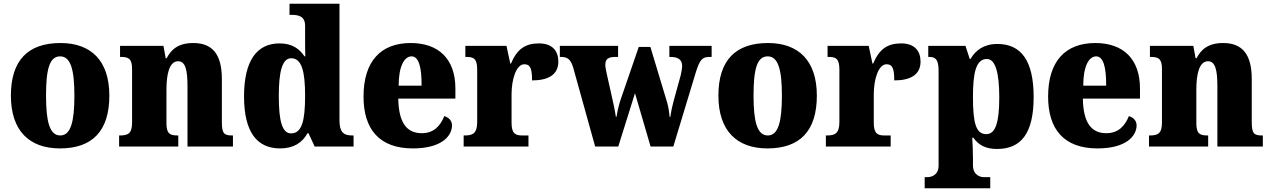

<svg xmlns="http://www.w3.org/2000/svg" viewBox="-20 -780 6765 1022"><path d="M299 10C472 10 562 -83 562 -271C562 -459 463 -551 302 -551C129 -551 38 -459 38 -271C38 -83 137 10 299 10ZM301 -59C244 -59 225 -133 225 -271C225 -410 243 -480 300 -480C356 -480 376 -410 376 -271C376 -133 357 -59 301 -59Z M614 0H929V-59H925C884 -59 866 -69 866 -124V-303C866 -382 880 -454 928 -454C968 -454 978 -405 978 -320V0H1220V-59H1216C1174 -59 1161 -68 1161 -129V-359C1161 -493 1109 -551 1009 -551C926 -551 890 -514 867 -470H862L850 -536H619V-477H623C664 -477 683 -468 683 -413V-127C683 -68 660 -59 618 -59H614Z M1471 10C1544 10 1589 -21 1617 -71H1622L1655 0H1862V-59H1854C1808 -59 1787 -77 1787 -140V-760H1521V-701H1529C1570 -701 1604 -694 1604 -642V-593C1604 -554 1604 -510 1605 -480H1601C1574 -519 1537 -549 1468 -549C1349 -549 1279 -460 1279 -267C1279 -75 1349 10 1471 10ZM1529 -70C1482 -70 1464 -136 1464 -269C1464 -398 1482 -470 1530 -470C1587 -470 1604 -398 1604 -270C1604 -137 1587 -70 1529 -70Z M2178 10C2329 10 2386 -55 2386 -113C2386 -138 2368 -155 2345 -162C2324 -110 2289 -71 2225 -71C2144 -71 2102 -128 2100 -255H2404V-309C2404 -467 2314 -551 2166 -551C2007 -551 1915 -454 1915 -266C1915 -91 2000 10 2178 10ZM2224 -324H2102C2102 -425 2131 -480 2171 -480C2208 -480 2225 -424 2224 -324Z M2448 0H2793V-59H2760C2725 -59 2703 -67 2703 -126V-278C2703 -356 2727 -438 2771 -438C2806 -438 2812 -407 2812 -352C2895 -352 2952 -380 2952 -452C2952 -507 2922 -549 2849 -549C2775 -549 2732 -518 2700 -442H2696L2676 -536H2457V-477H2461C2502 -477 2520 -468 2520 -409V-131C2520 -68 2495 -59 2453 -59H2448Z M3030 -424 3148 0H3271L3360 -284L3443 0H3564L3685 -399C3705 -462 3719 -477 3756 -477H3768V-536H3543V-477H3549C3590 -477 3611 -462 3611 -428C3611 -417 3607 -395 3603 -378L3565 -240C3557 -211 3553 -189 3548 -158H3544C3543 -179 3538 -211 3531 -235L3442 -530H3380L3285 -254C3276 -227 3266 -190 3262 -159H3258C3254 -189 3244 -235 3233 -283L3209 -390C3206 -405 3202 -424 3202 -435C3202 -468 3220 -477 3258 -477H3270V-536H2960V-477H2964C3000 -477 3016 -466 3030 -424Z M4065 10C4238 10 4328 -83 4328 -271C4328 -459 4229 -551 4068 -551C3895 -551 3804 -459 3804 -271C3804 -83 3903 10 4065 10ZM4067 -59C4010 -59 3991 -133 3991 -271C3991 -410 4009 -480 4066 -480C4122 -480 4142 -410 4142 -271C4142 -133 4123 -59 4067 -59Z M4376 0H4721V-59H4688C4653 -59 4631 -67 4631 -126V-278C4631 -356 4655 -438 4699 -438C4734 -438 4740 -407 4740 -352C4823 -352 4880 -380 4880 -452C4880 -507 4850 -549 4777 -549C4703 -549 4660 -518 4628 -442H4624L4604 -536H4385V-477H4389C4430 -477 4448 -468 4448 -409V-131C4448 -68 4423 -59 4381 -59H4376Z M4902 222H5251V163H5217C5201 163 5159 155 5159 99V63C5159 22 5157 -14 5155 -47H5161C5188 -9 5225 13 5287 13C5416 13 5482 -71 5482 -264C5482 -459 5414 -546 5289 -546C5217 -546 5172 -512 5146 -466H5142L5119 -536H4921V-477H4925C4956 -477 4976 -468 4976 -405V102C4976 156 4932 163 4917 163H4902ZM5230 -66C5174 -66 5159 -127 5159 -265C5159 -389 5174 -466 5233 -466C5279 -466 5299 -391 5299 -262C5299 -128 5279 -66 5230 -66Z M5822 10C5973 10 6030 -55 6030 -113C6030 -138 6012 -155 5989 -162C5968 -110 5933 -71 5869 -71C5788 -71 5746 -128 5744 -255H6048V-309C6048 -467 5958 -551 5810 -551C5651 -551 5559 -454 5559 -266C5559 -91 5644 10 5822 10ZM5868 -324H5746C5746 -425 5775 -480 5815 -480C5852 -480 5869 -424 5868 -324Z M6096 0H6411V-59H6407C6366 -59 6348 -69 6348 -124V-303C6348 -382 6362 -454 6410 -454C6450 -454 6460 -405 6460 -320V0H6702V-59H6698C6656 -59 6643 -68 6643 -129V-359C6643 -493 6591 -551 6491 -551C6408 -551 6372 -514 6349 -470H6344L6332 -536H6101V-477H6105C6146 -477 6165 -468 6165 -413V-127C6165 -68 6142 -59 6100 -59H6096Z"/></svg>

Font: Noto Serif Ethiopic SemiCondensed Black
Style: Regular
Weight: 900
Width: 4
Designer: Monotype Design Team
Foundry: Monotype Imaging Inc.
Version: Version 2.102